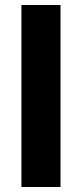

<svg xmlns="http://www.w3.org/2000/svg" viewBox="-20 -750 329 770"><path d="M65.9 0H222.7V-730H65.9Z"/></svg>

Font: Now Black
Style: Regular
Weight: 400
Designer: Alfredo Marco Pradil
Foundry: Alfredo Marco Pradil
Version: Version 1.200;hotconv 1.0.109;makeotfexe 2.5.65596